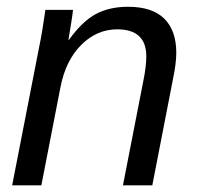

<svg xmlns="http://www.w3.org/2000/svg" viewBox="-20 -558 596 578"><path d="M350.1 0 411.6 -314.9Q420.4 -357.9 420.4 -388.2Q420.4 -469.7 333 -469.7Q271.5 -469.7 224.6 -422.9Q177.7 -376 162.1 -295.9L104.5 0H16.6L97.7 -415.5Q107.4 -461.9 116.7 -528.3H199.7Q199.7 -522.9 194.6 -490.5Q189.5 -458 186 -438H187.5Q228 -494.1 268.8 -515.9Q309.6 -537.6 365.7 -537.6Q438 -537.6 474.4 -502Q510.7 -466.3 510.7 -398.9Q510.7 -367.7 500.5 -318.8L438.5 0Z"/></svg>

Font: Liberation Sans
Style: Italic
Weight: 400
Italic angle: -12°
Designer: Steve Matteson
Foundry: Ascender Corporation
Version: Version 2.1.5